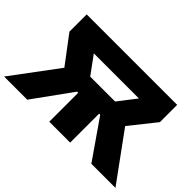

<svg xmlns="http://www.w3.org/2000/svg" viewBox="-124 -1007 1313 1313"><g transform="rotate(45 532.5 -350.0)"><path d="M-6.5 0 242.5 -334 92.5 -533V-700H967.5V-533L818.5 -346L1070.5 0H837.5L597.5 -346L751.5 -546H315.5L464.5 -342L217.5 0ZM430.5 0V-280H310.5V-416H753.5V-280H632.5V0Z"/></g></svg>

Font: Geologica Roman Black
Style: Regular
Weight: 900
Designer: Sindre Bremnes, Frode Helland
Foundry: Monokrom Skriftforlag AS
Version: Version 1.010;gftools[0.9.28]